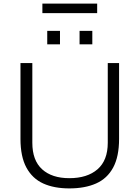

<svg xmlns="http://www.w3.org/2000/svg" viewBox="-20 -1037 778 1069"><path d="M366 12Q281 12 220.5 -15.5Q160 -43 127 -104Q94 -165 94 -264V-686H160V-242Q160 -144 214.5 -94.5Q269 -45 366 -45Q466 -45 523 -94.5Q580 -144 580 -242V-686H643V-264Q643 -165 610 -104Q577 -43 515 -15.5Q453 12 366 12ZM243 -790V-865H314V-790ZM423 -790V-865H494V-790ZM216 -964V-1017H521V-964Z"/></svg>

Font: Archivo SemiBold ExtraLight
Style: Regular
Weight: 250
Version: Version 2.001